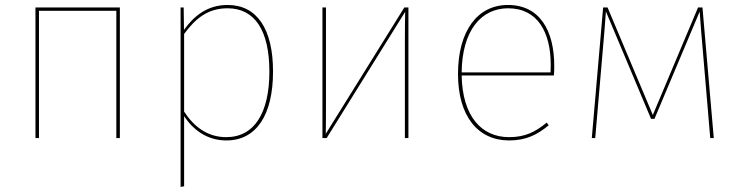

<svg xmlns="http://www.w3.org/2000/svg" viewBox="-20 -548 2934 762"><path d="M441.7 0H455.7V-518.3H120.7V0H134.7V-505.1H441.7Z M883.3 -528.3C804.3 -528.3 750.7 -486.1 710.2 -429.4L709 -518.3H696.7V193.9L710.7 191.3V-86.9C746.6 -32.7 801.8 9.4 878.4 9.4C999.4 9.4 1063.6 -94.6 1063.6 -264C1063.6 -433.1 999.9 -528.3 883.3 -528.3ZM878 -3.7C803.6 -3.7 750.3 -44.6 710.7 -105V-413.2C755.8 -474.5 804.4 -515.1 883.3 -515.1C991.7 -515.1 1049.1 -426 1049.1 -264C1049.1 -100.4 989.8 -3.7 878 -3.7Z M1600.9 -518.3H1584.6L1272.9 -17C1273.7 -60.9 1273.7 -97.3 1273.7 -136V-518.3H1259.7V0H1276.4L1588.1 -501.3C1587.3 -465.1 1586.9 -431.4 1586.9 -394V0H1600.9Z M2179.7 -285.9C2179.7 -427 2121.9 -528.3 1995.9 -528.3C1875.4 -528.3 1797.7 -426 1797.7 -254.3C1797.7 -86.3 1877.3 9.4 2000.6 9.4C2067.6 9.4 2112.1 -13 2157.6 -50.8L2149.7 -61.4C2104.7 -24.3 2063.9 -3.7 2000.6 -3.7C1890.9 -3.7 1815.2 -86.2 1812.2 -248.6H2178.3C2179.3 -260.4 2179.7 -271.4 2179.7 -285.8ZM2165.1 -260.8H1812.2C1814.1 -428 1890.2 -515.1 1996.7 -515.1C2114 -515.1 2165.7 -419.4 2165.7 -290.6C2165.7 -277.1 2165.7 -270.8 2165.1 -260.8Z M2767.9 -518.3H2750.3L2570.9 -91.7L2391.3 -518.3H2373.7L2328.7 0H2342.3L2378.7 -423.6C2381.4 -454.4 2383.3 -480.3 2384.7 -502.4L2563.8 -76.3H2577.4L2756.8 -502C2758.3 -479.9 2760.1 -454.4 2762.8 -423.6L2798.8 0H2812.8Z"/></svg>

Font: Fira Sans Hair
Style: Regular
Weight: 100
Designer: bBox Type GmbH & Carrois Corporate GbR & Edenspiekermann AG
Foundry: bBox Type GmbH & Carrois Corporate GbR & Edenspiekermann AG
Version: Version 4.300;PS 004.300;hotconv 1.0.88;makeotf.lib2.5.64775